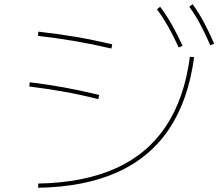

<svg xmlns="http://www.w3.org/2000/svg" viewBox="-20 -875 1040 910"><path d="M161 -5Q376 -9 527 -76.5Q678 -144 766 -276Q854 -408 880 -606L900 -604Q873 -401 782 -264.5Q691 -128 536 -58.5Q381 11 161 15ZM446 -405Q355 -428 277 -441.5Q199 -455 119 -465L121 -485Q204 -475 281.5 -461Q359 -447 450 -425ZM508 -645Q413 -667 330 -681Q247 -695 160 -705L162 -725Q251 -715 334.5 -701Q418 -687 512 -665ZM827 -650Q801 -707 776.5 -750Q752 -793 724 -831L739 -843Q771 -800 796 -755.5Q821 -711 845 -658ZM977 -660Q952 -717 928.5 -761Q905 -805 877 -843L893 -855Q924 -812 948 -766.5Q972 -721 995 -668Z"/></svg>

Font: M PLUS 1 Code Thin
Style: Regular
Weight: 250
Designer: Coji Morishita
Foundry: UNDERFOREST DESIGN
Version: Version 1.002